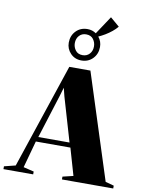

<svg xmlns="http://www.w3.org/2000/svg" viewBox="-189 -1193 967 1272"><g transform="rotate(10 294.0 -557.0)"><path d="M1 -38 237 -743H379L606.5 -34.5L663.5 -19V0H318.5V-19L389.5 -36L337 -217.5H104.5L54.5 -36L125 -19V0H-75V-19ZM325.5 -249.5 239 -544.5 225 -600.5 208.5 -544.5 115.5 -249.5ZM308 -798.5Q263.5 -798.5 234.5 -828.8Q205.5 -859 205.5 -900.5Q205.5 -948 235.8 -979.2Q266 -1010.5 313 -1010.5Q346 -1010.5 371 -992.5L452 -1114.5L513.5 -1062Q499.5 -1044.5 479 -1027.8Q458.5 -1011 435.5 -997.2Q412.5 -983.5 391 -974Q414.5 -946 414.5 -907.5Q414.5 -861 384.5 -829.8Q354.5 -798.5 308 -798.5ZM310 -834.5Q338.5 -834.5 356.5 -854.2Q374.5 -874 374.5 -904.5Q374.5 -931 358.5 -952.8Q342.5 -974.5 310 -974.5Q281.5 -974.5 263.5 -954.8Q245.5 -935 245.5 -904.5Q245.5 -878 261.8 -856.2Q278 -834.5 310 -834.5Z"/></g></svg>

Font: Merriweather 144pt Black
Style: Regular
Weight: 900
Version: Version 2.100